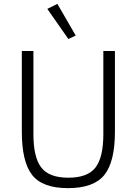

<svg xmlns="http://www.w3.org/2000/svg" viewBox="-20 -962 708 994"><path d="M334 -760 225 -916 277 -942 372 -778ZM93 -698H153V-267Q153 -148 193.5 -95Q234 -42 334 -42Q434 -42 474.5 -95Q515 -148 515 -267V-698H575V-280Q575 -124 520 -56Q465 12 332 12Q200 12 146.5 -56Q93 -124 93 -280Z"/></svg>

Font: IBM Plex Sans Light
Style: Regular
Weight: 300
Designer: Mike Abbink, Paul van der Laan, Pieter van Rosmalen
Foundry: Bold Monday
Version: Version 3.0